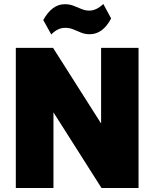

<svg xmlns="http://www.w3.org/2000/svg" viewBox="-20 -939 772 959"><path d="M672 -700V0H487L198 -455H247V0H59V-700H245L534 -245H485V-700ZM196 -839Q218 -878 244.5 -898Q271 -918 304 -918Q328 -918 348 -910Q368 -902 387 -894Q406 -886 426 -886Q443 -886 460.5 -894Q478 -902 496 -919L535 -847Q515 -808 488 -788Q461 -768 428 -768Q404 -768 384 -776.5Q364 -785 345.5 -792.5Q327 -800 305 -800Q287 -800 270 -792Q253 -784 236 -767Z"/></svg>

Font: Pathway Extreme SemiCondensed ExtraBold
Style: Regular
Weight: 800
Width: 4
Version: Version 1.001;gftools[0.9.26]